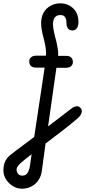

<svg xmlns="http://www.w3.org/2000/svg" viewBox="-80 -768 517 1148"><path d="M381.8 -132.8Q388.7 -132.8 395 -128.4Q409.2 -118.7 409.2 -103.5Q408.7 -81.1 382.3 -58.6Q310.5 2 192.4 90.3L170.4 252.4Q162.6 308.6 122.6 337.9Q90.3 360.4 53.2 360.4Q8.3 360.4 -25.9 326.7Q-59.6 293 -59.6 250.5Q-59.6 207 -38.6 179.2Q-26.9 164.1 7.3 138.7L124.5 50.8L187 -363.8H135.3Q129.4 -363.8 123.5 -364.7Q94.7 -370.6 94.7 -401.9Q94.7 -410.6 99.1 -418Q110.4 -435.1 135.3 -435.1H194.3Q194.3 -438 194.8 -443.4Q195.3 -448.2 195.3 -450.7Q195.3 -486.8 178.7 -547.9Q166 -595.7 166 -629.4Q166 -679.2 193.8 -710.9Q196.3 -713.9 199.7 -716.8Q233.4 -748 281.2 -748Q328.6 -748 361.8 -713.9Q388.7 -684.6 389.2 -638.2Q389.2 -632.8 388.7 -627.4Q383.8 -585.9 352.1 -585.9Q330.1 -586.4 322.3 -604.5Q316.9 -614.3 316.9 -640.6Q316.9 -647 314.9 -653.3Q307.6 -678.2 281.2 -678.2Q237.8 -677.7 236.8 -623.5Q236.8 -591.3 257.3 -518.6Q268.1 -471.2 268.1 -444.8L267.1 -434.1H316.4Q327.6 -434.1 336.9 -430.2Q356 -420.4 356 -397Q356 -392.6 354.5 -387.2Q346.2 -362.8 315.4 -362.8H257.3L207.5 -12.2Q339.4 -112.3 344.7 -117.2Q364.3 -132.8 381.8 -132.8ZM100.6 213.4Q101.6 201.7 108.9 154.3Q63 189 42.5 208Q19 230 19 245.1Q19 253.4 22 260.7Q30.3 282.2 53.2 282.2Q62 282.2 68.8 279.3Q93.3 270 100.6 213.4Z"/></svg>

Font: Vibur
Style: Medium
Weight: 400
Version: Version 1.004